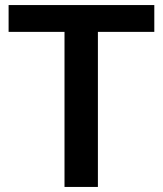

<svg xmlns="http://www.w3.org/2000/svg" viewBox="-20 -739 643 759"><path d="M235 -613H14V-719H590V-613H367V0H235Z"/></svg>

Font: Freesentation 7 Bold
Style: Regular
Weight: 700
Designer: glyphs from Roboto by Christian Robertson / Hangul glyphs from Noto Sans CJK(Source Han Sans) by Jang Soo-young and Kang
Foundry: PT&
Version: Version 2.001